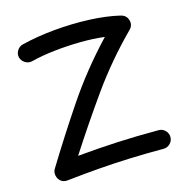

<svg xmlns="http://www.w3.org/2000/svg" viewBox="-106 -799 901 924"><g transform="rotate(-15 344.5 -337.5)"><path d="M45.4 -609.4Q41 -627.4 51.3 -644Q61.5 -660.6 79.6 -665Q155.8 -684.1 243.9 -692.1Q332 -700.2 417 -696.8Q502 -693.4 568.4 -677.7Q597.7 -671.4 605.5 -645.3Q613.3 -619.1 593.8 -599.6Q473.1 -478.5 378.2 -344.7Q283.2 -210.9 197.8 -78.1Q301.3 -87.9 396.7 -92.5Q492.2 -97.2 604 -97.2Q623 -97.2 636.7 -83.5Q650.4 -69.8 650.4 -50.8Q650.4 -31.7 636.7 -18.1Q623 -4.4 604 -4.4Q514.2 -4.4 434.6 -1.5Q355 1.5 277.8 7.6Q200.7 13.7 117.7 22.9Q97.7 24.9 84.5 13.7Q71.3 2.4 67.9 -14.9Q64.5 -32.2 73.2 -46.9Q157.2 -184.6 252 -325.7Q346.7 -466.8 470.2 -597.7Q414.6 -604.5 349.4 -603.8Q284.2 -603 219.7 -595.9Q155.3 -588.9 101.6 -575.2Q83.5 -570.8 66.9 -581.1Q50.3 -591.3 45.4 -609.4Z"/></g></svg>

Font: Mikhak-DS2-FD Medium
Style: Regular
Weight: 500
Designer: Amin Abedi
Version: Version 3.4